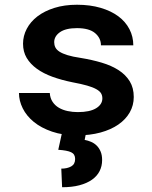

<svg xmlns="http://www.w3.org/2000/svg" viewBox="-20 -558 640 806"><path d="M409.7 -145Q409.7 -157.2 404.1 -166.5Q398.4 -175.8 384 -183.8Q369.6 -191.9 345.7 -198.7Q321.8 -205.6 285.2 -212.4Q238.8 -221.7 200.4 -235.6Q162.1 -249.5 134.8 -269.3Q107.4 -289.1 92 -314.9Q76.7 -340.8 76.7 -374.5Q76.7 -407.2 92.3 -437Q107.9 -466.8 137.2 -489.3Q166.5 -511.7 208.5 -524.9Q250.5 -538.1 303.2 -538.1Q358.4 -538.1 402.3 -525.1Q446.3 -512.2 476.8 -489.5Q507.3 -466.8 523.4 -435.5Q539.6 -404.3 539.6 -367.7H403.8Q403.8 -398.4 378.9 -419.2Q354 -439.9 303.2 -439.9Q255.9 -439.9 231.7 -422.9Q207.5 -405.8 207.5 -380.9Q207.5 -369.1 212.4 -359.1Q217.3 -349.1 229.7 -341.1Q242.2 -333 263.7 -326.4Q285.2 -319.8 318.4 -314.9Q366.2 -307.1 407.2 -294.9Q448.2 -282.7 478 -263.4Q507.8 -244.1 524.7 -216.6Q541.5 -189 541.5 -150.9Q541.5 -115.7 524.7 -86.2Q507.8 -56.6 476.8 -35.2Q445.8 -13.7 401.9 -1.7Q357.9 10.3 303.7 10.3Q244.1 10.3 198.5 -5.4Q152.8 -21 122.1 -46.1Q91.3 -71.3 75.4 -103.3Q59.6 -135.3 59.6 -167.5H189Q190.4 -146 200.7 -130.6Q210.9 -115.2 227.1 -105.7Q243.2 -96.2 263.9 -91.8Q284.7 -87.4 306.6 -87.4Q356.9 -87.4 383.3 -103.5Q409.7 -119.6 409.7 -145ZM340.8 2 335.4 29.3Q349.1 31.7 362.3 37.4Q375.5 43 385.7 53Q396 63 402.3 77.9Q408.7 92.8 408.7 113.8Q408.7 139.6 397.9 160.6Q387.2 181.6 366 196.5Q344.7 211.4 313.5 219.7Q282.2 228 240.7 228L237.3 149.9Q262.2 149.9 278.8 140.6Q295.4 131.3 295.4 109.4Q295.4 88.9 278.6 81.1Q261.7 73.2 224.6 70.8L239.7 2Z"/></svg>

Font: Roboto Mono
Style: Bold
Weight: 700
Designer: Google
Version: Version 2.000985; 2015; ttfautohint (v1.3)